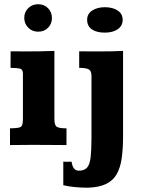

<svg xmlns="http://www.w3.org/2000/svg" viewBox="-20 -686 675 908"><path d="M27.3 0V-79.1Q54.7 -79.6 67.6 -82Q80.6 -84.5 84.5 -94Q88.4 -103.5 88.4 -124V-337.9Q88.4 -358.4 74.2 -361.6Q60.1 -364.7 29.8 -365.2Q29.8 -385.3 30 -404.5Q30.3 -423.8 30.3 -443.4Q50.3 -443.4 69.1 -443.1Q87.9 -442.9 105.5 -442.9Q137.2 -442.9 170.2 -443.4Q203.1 -443.8 237.3 -445.3V-124Q237.3 -94.2 248 -86.7Q258.8 -79.1 294.4 -79.1V0Q277.8 0 257.8 -0.2Q237.8 -0.5 216.8 -0.5Q195.8 -0.5 176.5 -0.7Q157.2 -1 142.6 -1Q106.9 -1 81.1 -0.5Q55.2 0 27.3 0ZM160.6 -536.1Q132.3 -536.1 113.5 -555.2Q94.7 -574.2 94.7 -601.6Q94.7 -628.9 113.5 -647.5Q132.3 -666 160.6 -666Q189 -666 207.3 -647.2Q225.6 -628.4 225.6 -601.1Q225.6 -573.2 207.3 -554.7Q189 -536.1 160.6 -536.1ZM475.6 -531.7Q437 -531.7 414.6 -547.1Q392.1 -562.5 392.1 -592.3Q392.1 -620.6 416 -636.2Q439.9 -651.9 475.6 -651.9Q513.2 -651.9 536.6 -636.2Q560.1 -620.6 560.1 -592.3Q560.1 -564 536.9 -547.9Q513.7 -531.7 475.6 -531.7ZM394 201.7Q364.3 201.7 333.7 198.7Q303.2 195.8 279.3 189.9V78.6Q283.2 79.1 296.1 79.1Q309.1 79.1 318.4 78.6Q322.3 102.5 330.8 111.8Q339.4 121.1 353 121.1Q379.4 121.1 392.1 106.2Q404.8 91.3 408.7 57.1Q412.6 22.9 412.6 -34.2V-325.7Q412.6 -350.1 400.9 -357.4Q389.2 -364.7 354.5 -365.2Q354.5 -385.3 354.5 -404.5Q354.5 -423.8 354.5 -443.4Q383.3 -442.9 408.4 -442.9Q433.6 -442.9 458 -442.9Q483.4 -442.9 509.3 -443.4Q535.2 -443.8 562 -445.3V-43.5Q562 16.6 555.7 61.8Q549.3 106.9 532 137.5Q514.6 168 481.4 184.1Q448.2 200.2 394 201.7Z"/></svg>

Font: Kameron
Style: Bold
Weight: 700
Designer: Vernon Adams
Foundry: Vernon Adams
Version: Version 1.100